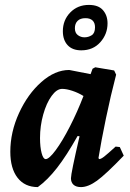

<svg xmlns="http://www.w3.org/2000/svg" viewBox="-20 -750 531 782"><path d="M451 -153 468 -151 484 -116Q411 -40 375 -14Q339 12 310 12Q290 12 279.5 2.5Q269 -7 269 -24Q269 -44 304 -195L296 -196Q251 -116 212.5 -66.5Q174 -17 134 12Q81 12 51.5 -26Q22 -64 22 -132Q22 -212 57.5 -289.5Q93 -367 148.5 -416Q204 -465 262 -465L349 -448L357 -470L368 -476L445 -463L453 -446Q431 -362 411.5 -268Q392 -174 381 -106L384 -102Q391 -102 404 -112Q417 -122 451 -153ZM320 -359Q299 -372 275 -380Q251 -388 233 -388Q211 -388 190 -359Q169 -330 156 -283.5Q143 -237 143 -188Q143 -151 149.5 -126.5Q156 -102 166 -102Q180 -102 207 -138.5Q234 -175 264.5 -234.5Q295 -294 320 -359ZM236 -623Q236 -668 266 -699Q296 -730 342 -730Q381 -730 399.5 -708.5Q418 -687 418 -655Q418 -611 388.5 -578Q359 -545 311 -545Q275 -545 255.5 -566Q236 -587 236 -623ZM367 -639Q367 -657 357 -666.5Q347 -676 328 -676Q307 -676 296 -665Q285 -654 285 -635Q285 -616 297 -607Q309 -598 324 -598Q340 -598 353.5 -606.5Q367 -615 367 -639Z"/></svg>

Font: Alegreya
Style: Bold Italic
Weight: 700
Italic angle: -7°
Designer: Juan Pablo del Peral
Foundry: Huerta Tipografica
Version: Version 2.007; ttfautohint (v1.6)